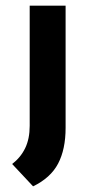

<svg xmlns="http://www.w3.org/2000/svg" viewBox="-20 -451 325 679"><path d="M97 208 23 129Q53 106 69 73Q85 40 85 -6V-431H212V1Q212 77 185.5 127.5Q159 178 97 208Z"/></svg>

Font: Reem Kufi Fun SemiBold
Style: Regular
Weight: 600
Designer: Khaled Hosny
Version: Version 1.005